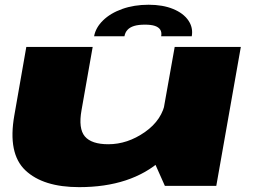

<svg xmlns="http://www.w3.org/2000/svg" viewBox="-20 -784 1095 810"><path d="M675.5 0H892.5L996 -586H717L630.5 -101ZM371 -586H91L40.5 -297.5Q12 -136.5 87 -65.5Q162 5.5 314 5.5Q533 5.5 661.2 -108.8Q789.5 -223 800 -283.5L678 -357.5Q665 -278.5 591.5 -227Q518 -175.5 437 -175.5Q366 -175.5 338 -208.5Q310 -241.5 324 -319.5ZM607 -764Q545.5 -764 495.8 -746.2Q446 -728.5 414.8 -698Q383.5 -667.5 377 -631H505Q508 -647.5 518 -658.2Q528 -669 545.8 -674.5Q563.5 -680 592 -680Q617.5 -680 633.2 -674.8Q649 -669.5 656 -658.8Q663 -648 660 -631H789Q795.5 -667.5 774.5 -698Q753.5 -728.5 710.2 -746.2Q667 -764 607 -764Z"/></svg>

Font: Anybody ExtraExpanded Black
Style: Italic
Weight: 900
Width: 8
Italic angle: -10°
Version: Version 1.113;gftools[0.9.25]